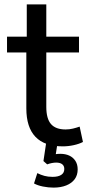

<svg xmlns="http://www.w3.org/2000/svg" viewBox="-20 -658 406 875"><path d="M266 9Q183 9 141.5 -34.5Q100 -78 100 -164V-419H12V-491H102V-638H191V-491H340V-419H191V-171Q191 -117 212.5 -92.5Q234 -68 279 -68Q296 -68 312.5 -72Q329 -76 343 -81L358 -11Q341 -2 316 3.5Q291 9 266 9ZM224 197Q200 197 175.5 192Q151 187 135 178L150 131Q166 139 182.5 143.5Q199 148 220 148Q245 148 259 139Q273 130 273 112Q273 98 263.5 90.5Q254 83 236 83Q227 83 216.5 85Q206 87 195 91L178 76L192 -18H244L232 59L207 51Q217 47 230 45Q243 43 255 43Q278 43 295.5 51Q313 59 323.5 75Q334 91 334 114Q334 140 320.5 158.5Q307 177 282 187Q257 197 224 197Z"/></svg>

Font: Nunito Sans 10pt SemiCondensed Medium
Style: Regular
Weight: 500
Width: 4
Designer: Vernon Adams
Foundry: Vernon Adams
Version: Version 3.101;gftools[0.9.27]